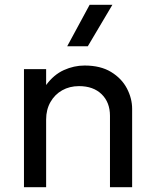

<svg xmlns="http://www.w3.org/2000/svg" viewBox="-20 -777 643 797"><path d="M79.5 0V-490H171.5V-424Q203 -467 245 -486Q287 -505 331 -505Q397.5 -505 441.2 -478.2Q485 -451.5 506.8 -410Q528.5 -368.5 528.5 -325V0H436.5V-296.5Q436.5 -352 402 -385.8Q367.5 -419.5 308 -419.5Q269 -419.5 238.2 -402.2Q207.5 -385 189.5 -353.5Q171.5 -322 171.5 -281V0ZM259 -585 352 -757H446.5L344.5 -585Z"/></svg>

Font: Geologica Thin Roman Light
Style: Regular
Weight: 300
Version: Version 1.010;gftools[0.9.28]